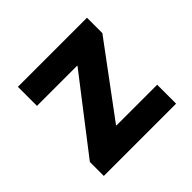

<svg xmlns="http://www.w3.org/2000/svg" viewBox="-138 -697 847 847"><g transform="rotate(-45 286.0 -273.0)"><path d="M61 0H512V-118H258V-121L502 -450V-546H71V-427H322V-425L61 -87Z"/></g></svg>

Font: Wafeq
Style: Bold
Weight: 700
Designer: Rasmus Andersson & Azza Alameddine
Foundry: Google & TypeTogether
Version: Version 3.000;FEAKit 1.0